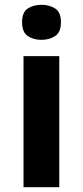

<svg xmlns="http://www.w3.org/2000/svg" viewBox="-20 -780 345 800"><path d="M153 -760Q186 -760 210 -744.5Q234 -729 234 -687Q234 -646 210 -630Q186 -614 153 -614Q119 -614 95.5 -630Q72 -646 72 -687Q72 -729 95.5 -744.5Q119 -760 153 -760ZM227 -546V0H78V-546Z"/></svg>

Font: Noto Sans Kayah Li
Style: Bold
Weight: 700
Designer: Monotype Design Team, Sérgio Martins
Foundry: Monotype Imaging Inc.
Version: Version 2.002; ttfautohint (v1.8.4.7-5d5b)